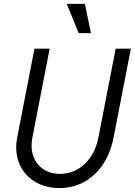

<svg xmlns="http://www.w3.org/2000/svg" viewBox="-20 -950 692 986"><path d="M285 16C425 16 532 -84 563 -242L652 -700H574L485 -242C463 -130 385 -57 288 -57C186 -57 126 -137 146 -242L235 -700H157L68 -242C40 -97 136 16 285 16ZM384 -780H447L416 -930H323Z"/></svg>

Font: Uncut Sans
Style: Italic
Weight: 400
Italic angle: -11°
Designer: Kasper Nordkvist
Foundry: UNCUT.wtf
Version: Version 1.304;Glyphs 3.2 (3246)